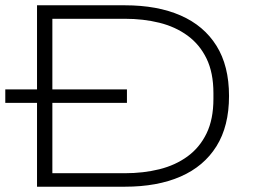

<svg xmlns="http://www.w3.org/2000/svg" viewBox="-20 -706 977 726"><path d="M0 -317V-368H460V-317ZM120 0V-686H452Q575 -686 663 -647.5Q751 -609 798.5 -533Q846 -457 846 -343Q846 -229 798.5 -153Q751 -77 663 -38.5Q575 0 452 0ZM178 -51H452Q522 -51 582.5 -66Q643 -81 689 -114.5Q735 -148 761 -201.5Q787 -255 787 -332V-354Q787 -431 761 -484.5Q735 -538 689 -571.5Q643 -605 582.5 -620Q522 -635 452 -635H178Z"/></svg>

Font: Archivo Expanded Thin
Style: Regular
Weight: 250
Width: 7
Designer: Hector Gatti
Foundry: Omnibus-Type
Version: Version 2.001